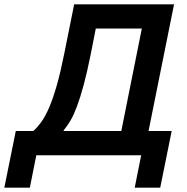

<svg xmlns="http://www.w3.org/2000/svg" viewBox="-85 -718 867 888"><path d="M-12 -112H69Q89 -130 107.5 -156Q126 -182 143.5 -223.5Q161 -265 178 -324.5Q195 -384 212 -469L258 -698H720L602 -112H709L656 150H538L568 0H83L53 150H-65ZM476 -112 571 -586H358L335 -469Q318 -384 302 -325Q286 -266 271 -226Q256 -186 241 -160.5Q226 -135 210 -116L209 -112Z"/></svg>

Font: IBM Plex Sans SmBld
Style: Italic
Weight: 600
Italic angle: -11°
Designer: Mike Abbink, Paul van der Laan, Pieter van Rosmalen
Foundry: Bold Monday
Version: Version 3.005